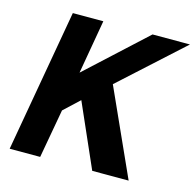

<svg xmlns="http://www.w3.org/2000/svg" viewBox="-103 -806 927 912"><g transform="rotate(15 360.5 -350.0)"><path d="M22 0 145 -700H295L249 -435L537 -700H721L416 -423L607 0H428L291 -311L215 -240L172 0Z"/></g></svg>

Font: DM Sans 24pt Black
Style: Italic
Weight: 900
Italic angle: -10°
Designer: Colophon Foundry, Jonny Pinhorn
Foundry: Colophon Foundry
Version: Version 4.004;gftools[0.9.30]